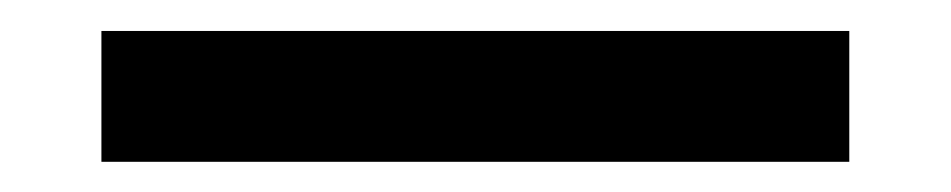

<svg xmlns="http://www.w3.org/2000/svg" viewBox="-20 -20 614 124"><path d="M45.5 84.5V0H528.5V84.5Z"/></svg>

Font: Encode Sans Medium
Style: Regular
Weight: 500
Designer: Multiple Designers
Foundry: Impallari Type
Version: Version 2.000